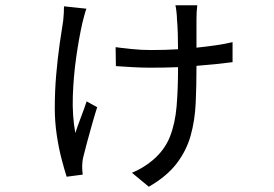

<svg xmlns="http://www.w3.org/2000/svg" viewBox="-20 -619 1040 729"><path d="M729 -599Q726 -574 726 -546V-438Q764 -442 799 -447Q834 -452 863 -459V-383Q833 -379 799 -375.5Q765 -372 726 -369V-362Q726 -292 723 -227Q720 -162 704 -104.5Q688 -47 650.5 2Q613 51 545 90L481 37Q501 29 522.5 16Q544 3 560 -11Q605 -49 625 -99.5Q645 -150 650.5 -215Q656 -280 656 -362V-364Q632 -363 606 -362.5Q580 -362 552 -362Q518 -362 483.5 -364Q449 -366 420 -368L419 -440Q439 -437 477.5 -433Q516 -429 554 -429Q607 -429 656 -432Q656 -463 655 -493.5Q654 -524 652 -545Q652 -556 650 -574Q648 -592 646 -599ZM308 -586Q304 -575 300 -560Q296 -545 293 -533Q280 -476 269.5 -402.5Q259 -329 256.5 -254Q254 -179 266 -114Q274 -139 286.5 -171.5Q299 -204 309 -234L349 -212Q340 -184 329.5 -147Q319 -110 310 -76.5Q301 -43 296 -22Q294 -14 293 -4Q292 6 292 12Q292 28 294 44L233 52Q225 27 214 -14.5Q203 -56 195.5 -106.5Q188 -157 188 -208Q188 -274 193.5 -336.5Q199 -399 206.5 -452Q214 -505 220 -541Q223 -571 223 -595Z"/></svg>

Font: Source Han Sans SC
Style: Regular
Weight: 400
Designer: Ryoko NISHIZUKA 西塚涼子 (kana, bopomofo & ideographs); Paul D. Hunt (Latin, Greek & Cyrillic); Sandoll Communications 산돌커뮤니
Foundry: Adobe
Version: Version 2.002;hotconv 1.0.116;makeotfexe 2.5.65601; ttfautoh